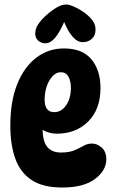

<svg xmlns="http://www.w3.org/2000/svg" viewBox="-20 -828 512 856"><path d="M257 8Q172 8 121.5 -25Q71 -58 48.5 -120Q26 -182 26 -268Q26 -377 57 -453.5Q88 -530 142 -571Q196 -612 265 -612Q348 -612 388 -563Q428 -514 428 -436Q428 -341 373.5 -286.5Q319 -232 233 -232Q199 -232 170 -249Q171 -195 192 -171.5Q213 -148 251 -148Q289 -148 312 -158Q335 -168 352.5 -178Q370 -188 390 -188Q413 -188 433.5 -170Q454 -152 454 -118Q454 -68 403.5 -30Q353 8 257 8ZM222 -328Q254 -328 275 -359Q296 -390 296 -436Q296 -467 285 -486.5Q274 -506 251 -506Q231 -506 214.5 -488.5Q198 -471 188.5 -443.5Q179 -416 179 -384Q179 -328 222 -328ZM276 -808Q289 -808 313 -797Q337 -786 360 -769Q382 -752 394 -734.5Q406 -717 406 -696Q406 -670 389.5 -655Q373 -640 350 -640Q325 -640 304 -664Q283 -688 266 -730Q244 -680 224 -657.5Q204 -635 183 -635Q163 -635 150 -647Q137 -659 137 -678Q137 -699 149.5 -718.5Q162 -738 185 -759Q211 -782 233.5 -795Q256 -808 276 -808Z"/></svg>

Font: DynaPuff Condensed Medium
Style: Regular
Weight: 500
Width: 3
Designer: Toshi Omagari, Jennifer Daniel
Foundry: Google Fonts
Version: Version 2.000; ttfautohint (v1.8.4.7-5d5b)